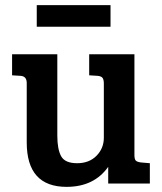

<svg xmlns="http://www.w3.org/2000/svg" viewBox="-20 -714 631 747"><path d="M563 -79V0H401V-65Q346 13 239 13Q84 13 84 -160V-391Q84 -418 59 -419L27 -421V-503H203V-186Q203 -133 218 -106Q233 -79 280 -79Q327 -79 355.5 -108Q384 -137 384 -178V-389Q384 -405 378.5 -411.5Q373 -418 359 -419L327 -421V-503H503V-111Q503 -95 508 -89.5Q513 -84 528 -82ZM123 -610V-694H410V-610Z"/></svg>

Font: Bree Serif
Style: Regular
Weight: 400
Designer: Veronika Burian, Jos Scaglione
Foundry: TypeTogether
Version: Version 1.001